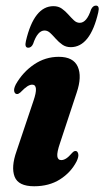

<svg xmlns="http://www.w3.org/2000/svg" viewBox="-20 -656 373 686"><path d="M199 -84Q207 -84 216 -89.5Q225 -95 238 -110Q244.5 -117 250 -116.5Q257 -116.5 259.5 -106.5Q262 -96.5 253.5 -79Q233 -39.5 194.2 -15Q155.5 9.5 102 9.5Q45.5 9.5 32.2 -24.8Q19 -59 39 -115.5L99.5 -295.5Q119.5 -353.5 95 -353.5Q87 -353.5 77.5 -347.5Q68 -341.5 52.5 -325.5Q45.5 -319.5 40.5 -320Q33 -320.5 30.8 -329.5Q28.5 -338.5 36.5 -354.5Q61.5 -398.5 101.8 -425.8Q142 -453 190 -453Q242 -453 257.8 -417.8Q273.5 -382.5 254 -325L194.5 -145Q183 -111.5 184.8 -97.8Q186.5 -84 199 -84ZM232.7 -487.5Q215.5 -487.5 202.7 -496.5Q189.9 -505.5 179.6 -517.2Q169.2 -529 159.7 -538Q150.2 -547 139.2 -547Q114.1 -547 98.2 -499Q92 -485.5 81 -485.5Q66.9 -485.5 72.6 -509.5Q101.7 -634 171 -634Q188.6 -634 201.2 -625Q213.7 -616 224.1 -604.2Q234.5 -592.5 244 -583.5Q253.4 -574.5 264.9 -574.5Q290 -574.5 305.5 -622.5Q312.1 -636 322.7 -636Q336.8 -636 331.1 -612Q302.4 -487.5 232.7 -487.5Z"/></svg>

Font: Fraunces 144pt Soft
Style: Bold Italic
Weight: 700
Italic angle: -16°
Version: Version 1.000;[b76b70a41]